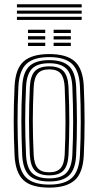

<svg xmlns="http://www.w3.org/2000/svg" viewBox="-20 -857 453 885"><path d="M207 7.8Q124.2 7.8 87.6 -27.1Q51 -62 47.2 -140.5Q43.5 -217.8 43.2 -295.6Q43 -373.5 47.2 -459.5Q51.2 -541 89.6 -574.4Q128 -607.8 207 -607.8Q287.5 -607.8 325 -573.6Q362.5 -539.5 366.2 -459.2Q369.8 -378.2 369.9 -297.9Q370 -217.5 366.2 -140.5Q362 -58.8 323.5 -25.5Q285 7.8 207 7.8ZM207 -6.2Q278.2 -6.2 311.5 -37.2Q344.8 -68.2 348.5 -141.5Q352 -214.2 352.2 -292.8Q352.5 -371.2 348.5 -458.5Q345.2 -531.5 311.9 -562.6Q278.5 -593.8 207 -593.8Q135.2 -593.8 101.9 -562.6Q68.5 -531.5 64.8 -458.5Q60.5 -369 60.9 -293.4Q61.2 -217.8 64.8 -141.2Q68.2 -69 101.4 -37.6Q134.5 -6.2 207 -6.2ZM207 -20.5Q142.5 -20.5 114 -49.1Q85.5 -77.8 82.2 -142.5Q78.8 -221.2 78.5 -296.4Q78.2 -371.5 82.5 -457.5Q85.5 -524 115.1 -551.9Q144.8 -579.8 207 -579.8Q269 -579.8 298.4 -551.9Q327.8 -524 331 -457.8Q334.5 -375.8 334.6 -299.5Q334.8 -223.2 331 -142.5Q327.8 -76.5 298.4 -48.5Q269 -20.5 207 -20.5ZM207 -34.8Q261 -34.8 285.8 -60Q310.5 -85.2 313.5 -143.8Q317 -219.5 317.1 -294Q317.2 -368.5 313.5 -456.5Q310.8 -516.8 285 -541.1Q259.2 -565.5 207 -565.5Q151.5 -565.5 127.1 -539.8Q102.8 -514 100 -456.2Q96.2 -375.8 96.1 -301.4Q96 -227 100 -143Q102.8 -84.2 127.9 -59.5Q153 -34.8 207 -34.8ZM207 -48.8Q161.8 -48.8 140.9 -70.8Q120 -92.8 117.5 -143.2Q113.8 -225.5 113.8 -299Q113.8 -372.5 117.5 -455.8Q120 -508 141.4 -529.6Q162.8 -551.2 207 -551.2Q252 -551.2 272.6 -529.1Q293.2 -507 295.8 -455.8Q299.8 -366 299.5 -291.6Q299.2 -217.2 295.8 -144.2Q293.2 -92.8 272.4 -70.8Q251.5 -48.8 207 -48.8ZM207 -62.8Q242.8 -62.8 259.4 -81.9Q276 -101 278.2 -145Q281.8 -221.2 281.9 -293.1Q282 -365 278.2 -455Q276.2 -498.2 260 -517.8Q243.8 -537.2 207 -537.2Q170.2 -537.2 153.8 -517.8Q137.2 -498.2 135.2 -455.2Q131.2 -371.5 131.2 -299.5Q131.2 -227.5 135.2 -143.8Q137.2 -101 153.9 -81.9Q170.5 -62.8 207 -62.8ZM227.2 -705V-720H306.5V-705ZM109 -705V-720H188.5V-705ZM109 -675V-690H188.5V-675ZM227.2 -675V-690H306.5V-675ZM109 -645V-660H188.5V-645ZM227.2 -645V-660H306.5V-645ZM58 -822.8V-837.2H356.5V-822.8ZM58 -794V-808.2H356.5V-794ZM58 -765V-779.5H356.5V-765Z"/></svg>

Font: Big Shoulders Inline Text Medium
Style: Regular
Weight: 500
Designer: Patric King
Foundry: XO Type Co
Version: Version 1.000